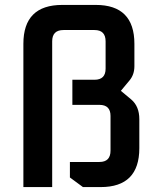

<svg xmlns="http://www.w3.org/2000/svg" viewBox="-20 -760 653 780"><path d="M75 0V-582Q75 -740 233 -740H369Q526 -740 526 -582V-491Q526 -457 506 -433L471 -391L513 -356Q546 -328 546 -276V-158Q546 0 389 0H317L264 -39V-102H384Q429 -102 429 -148V-289Q429 -334 384 -334H274V-436H364Q409 -436 409 -481V-592Q409 -638 364 -638H238Q192 -638 192 -592V0Z"/></svg>

Font: Oxanium ExtraLight SemiBold
Style: Regular
Weight: 600
Version: Version 2.000